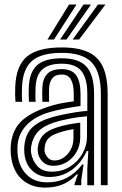

<svg xmlns="http://www.w3.org/2000/svg" viewBox="-20 -820 542 850"><path d="M426.5 0V-404Q426.5 -500.5 386.5 -543.2Q346.5 -586 253.5 -586Q163.2 -586 122 -550.6Q80.8 -515.2 77.5 -434.8Q77 -419.5 76.9 -402.8Q76.8 -386 78.2 -369.2H48.5Q47 -387 46.9 -401.4Q46.8 -415.8 47.5 -436Q51.2 -530.2 99.9 -570.1Q148.5 -610 253.5 -610Q326.2 -610 370.9 -589.1Q415.5 -568.2 436 -523Q456.5 -477.8 456.5 -404V0ZM209 -60Q255.2 -60 290.4 -82.6Q325.5 -105.2 345.4 -140.8Q365.2 -176.2 365.2 -214.8V-305Q332 -303 289.5 -295Q247 -287 220 -278Q171.2 -261.8 147.6 -236.2Q124 -210.8 117.5 -168.2Q116.8 -163.5 116.9 -155.9Q117 -148.2 117.5 -144.8Q123.2 -108.5 145.8 -84.2Q168.2 -60 209 -60ZM216.8 -86Q186.2 -86 168.2 -104.5Q150.2 -123 147.5 -147.2Q146.8 -154.2 146.9 -159.1Q147 -164 147.5 -168Q151.8 -200.5 170.6 -221.2Q189.5 -242 229.2 -255Q256.5 -264 280.6 -268.6Q304.8 -273.2 335.2 -277V-212Q335.2 -176.5 319.1 -147.9Q303 -119.2 276.1 -102.6Q249.2 -86 216.8 -86ZM221.2 -109.5Q243 -109.5 262.1 -122.5Q281.2 -135.5 293.2 -158Q305.2 -180.5 305.2 -209.2V-248.5Q289.8 -246 273 -241.9Q256.2 -237.8 238.5 -232Q208.2 -222 194 -206.8Q179.8 -191.5 177.5 -166.2Q176.8 -159.2 177 -155.8Q177.2 -152.2 177.5 -149.5Q179.2 -137.5 190.5 -123.5Q201.8 -109.5 221.2 -109.5ZM178.8 10.5Q116.2 10.5 75.4 -27.5Q34.5 -65.5 28 -137Q27 -148.5 27 -159.2Q27 -170 28 -180Q34.5 -243.5 73 -281.9Q111.5 -320.2 191.2 -346.8Q209.8 -353 226.5 -357.2Q243.2 -361.5 262.4 -364.9Q281.5 -368.2 306.5 -371.5V-404.2Q306.5 -444.8 294.4 -467.4Q282.2 -490 253.5 -490Q224.8 -490 211.6 -473.4Q198.5 -456.8 197.2 -429.5Q197 -424.2 196.8 -406Q196.5 -387.8 197.2 -369.2H167.5Q166.5 -391.5 166.9 -406.9Q167.2 -422.2 167.5 -432.8Q169 -470.2 188.6 -492.1Q208.2 -514 253.5 -514Q298.2 -514 317.4 -486.4Q336.5 -458.8 336.5 -404.2V-350.8Q303.2 -346.5 267.4 -339.6Q231.5 -332.8 201 -324Q134.8 -305 98 -266.5Q61.2 -228 57.8 -177.2Q57.2 -169.8 57.1 -158.8Q57 -147.8 57.8 -139.8Q62.8 -83.2 97 -48Q131.2 -12.8 188.5 -12.8Q238 -12.8 276.9 -33.2Q315.8 -53.8 343.2 -91.5H350L339.8 -22.5V0H310L309.5 -4L324.8 -48H319.2Q292 -17.8 257.4 -3.6Q222.8 10.5 178.8 10.5ZM366.5 0.2V-72L371 -151.5H364.2Q340 -98 296.6 -67.1Q253.2 -36.2 197.8 -36.5Q152.5 -36.8 122.2 -65.1Q92 -93.5 87.8 -142.2Q87.2 -148.5 87.2 -158.6Q87.2 -168.8 87.8 -174.5Q93 -227.5 123.1 -256Q153.2 -284.5 210.5 -301Q229 -306.5 256.8 -312.4Q284.5 -318.2 313.9 -322.9Q343.2 -327.5 366.5 -329V-404Q366.5 -472.8 340.5 -505.4Q314.5 -538 253.5 -538Q196.2 -538 168 -513.2Q139.8 -488.5 137.5 -433.5Q137 -419 136.8 -403Q136.5 -387 137.8 -369.2H108Q106.8 -388.5 106.9 -404.4Q107 -420.2 107.5 -434Q110.2 -501.2 144.6 -531.6Q179 -562 253.5 -562Q330.5 -562 363.5 -524.2Q396.5 -486.5 396.5 -404V0.2ZM190.2 -645 285.8 -800H318.8L219 -645ZM301.5 -645 413.8 -800H446.8L330.2 -645ZM246 -645 349.8 -800H382.8L274.5 -645Z"/></svg>

Font: Big Shoulders Inline Text Thin Black
Style: Regular
Weight: 900
Version: Version 2.002